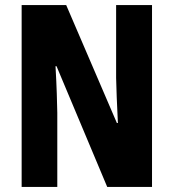

<svg xmlns="http://www.w3.org/2000/svg" viewBox="-20 -734 682 754"><path d="M577 0V-714H436V-428C437 -380 439 -334 443 -251H439L240 -714H65V0H205V-291C204 -336 203 -388 198 -474H202L401 0Z"/></svg>

Font: Noto Sans Gurmukhi UI ExtraCondensed ExtraBold
Style: Regular
Weight: 800
Width: 2
Designer: Jelle Bosma - Monotype Design Team
Foundry: Monotype Imaging Inc.
Version: Version 2.004